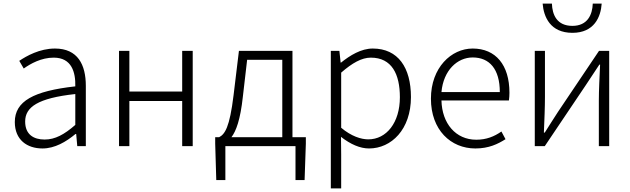

<svg xmlns="http://www.w3.org/2000/svg" viewBox="-20 -819 3533 1076"><path d="M218 13C287 13 350 -24 403 -68H407L413 0H461V-338C461 -456 416 -547 288 -547C202 -547 128 -505 88 -478L113 -435C151 -462 211 -496 281 -496C382 -496 404 -414 402 -335C168 -309 63 -252 63 -135C63 -35 132 13 218 13ZM230 -37C170 -37 121 -64 121 -138C121 -219 192 -269 402 -292V-119C340 -65 289 -37 230 -37Z M647 0H705V-253H1001V0H1060V-534H1001V-306H705V-534H647Z M1243 0H1636V190H1687L1694 -14V-50H1619V-534H1319L1289 -286C1267 -104 1240 -67 1208 -50H1186V-14L1192 190H1243ZM1277 -50C1303 -84 1327 -148 1341 -277L1365 -484H1562V-50Z M1834 237H1892V46L1891 -52C1945 -10 1998 13 2048 13C2173 13 2283 -93 2283 -275C2283 -440 2211 -547 2069 -547C2004 -547 1942 -509 1891 -468H1889L1882 -534H1834ZM2044 -38C2004 -38 1949 -55 1892 -103V-412C1954 -466 2007 -496 2058 -496C2176 -496 2221 -403 2221 -274C2221 -132 2146 -38 2044 -38Z M2644 13C2720 13 2770 -12 2813 -39L2790 -82C2750 -54 2706 -36 2649 -36C2534 -36 2457 -127 2454 -256H2832C2834 -270 2835 -285 2835 -299C2835 -455 2758 -547 2629 -547C2509 -547 2395 -440 2395 -266C2395 -91 2506 13 2644 13ZM2454 -303C2465 -425 2543 -497 2629 -497C2723 -497 2781 -432 2781 -303Z M2977 0H3033L3263 -342C3285 -375 3317 -424 3339 -457H3343C3340 -387 3336 -315 3336 -256V0H3394V-534H3337L3107 -192C3086 -159 3054 -110 3033 -76H3028C3031 -147 3034 -219 3034 -277V-534H2977ZM3188 -635C3310 -635 3347 -724 3352 -799H3302C3300 -736 3272 -674 3188 -674C3101 -674 3075 -736 3073 -799H3021C3027 -724 3064 -635 3188 -635Z"/></svg>

Font: Noto Sans CJK SC Light
Style: Regular
Weight: 300
Designer: Ryoko NISHIZUKA 西塚涼子 (kana, bopomofo & ideographs); Paul D. Hunt (Latin, Greek & Cyrillic); Sandoll Communications 산돌커뮤니
Foundry: Adobe
Version: Version 2.004;hotconv 1.0.118;makeotfexe 2.5.65603